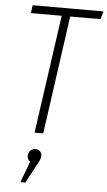

<svg xmlns="http://www.w3.org/2000/svg" viewBox="-63 -724 579 1036"><g transform="rotate(5 227.0 -205.5)"><path d="M454 -684 442 -641H278L188 0H141L232 -641H65L71 -684ZM188 121Q188 133 183.5 144Q179 155 166 177L115 273H88L131 158Q115 147 115 128Q115 111 126 99.5Q137 88 154 88Q170 88 179 97.5Q188 107 188 121Z"/></g></svg>

Font: Fira Sans Extra Condensed ExtraLight
Style: Italic
Weight: 275
Width: 3
Italic angle: -8°
Designer: Carrois Corporate & Edenspiekermann AG
Foundry: Carrois Corporate GbR & Edenspiekermann AG
Version: Version 4.203